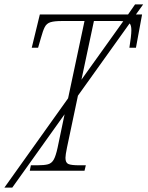

<svg xmlns="http://www.w3.org/2000/svg" viewBox="-61 -780 674 877"><path d="M75 0 80 -25H109Q141 -25 158 -29.5Q175 -34 184.5 -51Q194 -68 202 -105L234 -258L-5 77H-41L250 -331L325 -684H222Q187 -684 169.5 -678.5Q152 -673 143.5 -656.5Q135 -640 126 -607L113 -562H84L121 -714H524L556 -760H593L560 -714H588L560 -562H530Q534 -586 536.5 -607.5Q539 -629 539 -642Q539 -665 531 -673L295 -343L245 -106Q238 -72 238 -59Q238 -37 251 -31Q264 -25 302 -25H331L325 0ZM368 -684 311 -416 502 -683Q495 -684 487 -684Z"/></svg>

Font: Noto Serif SemiCondensed ExtraLight
Style: Italic
Weight: 200
Width: 4
Italic angle: -12°
Designer: Monotype Design Team
Foundry: Monotype Imaging Inc.
Version: Version 2.013